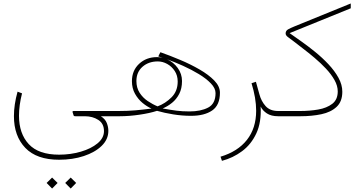

<svg xmlns="http://www.w3.org/2000/svg" viewBox="-20 -672 2077 1110"><path d="M321.8 251.5Q191.9 251.5 126.2 182.9Q60.5 114.3 60.5 -0.5Q60.5 -66.9 81.5 -142.1L107.4 -132.3Q89.8 -63 89.8 -2.9Q89.8 100.1 146.2 161.1Q202.6 222.2 321.8 222.2Q388.2 222.2 447.5 204.8Q506.8 187.5 543.9 156.7Q581.1 126 581.1 85.9Q581.1 42.5 548.3 21.2Q515.6 0 470.2 0H416Q413.1 0 409.7 -0.7Q406.2 -1.5 405.3 -5.4L399.4 -24.4Q397.9 -30.3 407.2 -30.3H644V0H563Q588.4 16.1 597.4 39.1Q606.4 62 606.4 84.5Q606.4 133.8 567.6 171.4Q528.8 209 464.4 230.2Q399.9 251.5 321.8 251.5ZM388.7 354.5 420.4 385.7 388.7 418 356.9 385.7ZM281.2 354.5 313 385.7 281.2 418 249.5 385.7Z M895 -345.7 907.2 -370.1Q961.4 -351.1 1021.2 -325.9Q1081.1 -300.8 1133.5 -270.5Q1186 -240.2 1218.8 -206.5Q1251.5 -172.9 1251.5 -136.2Q1251.5 -64 1206.5 -33.2Q1161.6 -2.4 1084.5 -2.4Q1033.2 -2.4 981.7 -10.7Q930.2 -19 887.7 -31.2Q846.2 -17.6 786.1 -8.8Q726.1 0 672.9 0H624.5V-30.3H666.5Q720.2 -30.3 763.7 -34.2Q807.1 -38.1 856 -44.4Q830.6 -55.2 804.4 -76.7Q778.3 -98.1 760.5 -129.9Q742.7 -161.6 742.7 -202.6Q742.7 -264.2 784.2 -303Q825.7 -341.8 887.7 -341.8Q904.3 -341.8 920.4 -337.9Q907.2 -342.3 895 -345.7ZM920.4 -44.9Q966.3 -36.6 1000.2 -32.2Q1034.2 -27.8 1075.7 -27.8Q1140.6 -27.8 1183.3 -50Q1226.1 -72.3 1226.1 -133.8Q1226.1 -161.6 1199.2 -189.7Q1172.4 -217.8 1129.6 -243.7Q1086.9 -269.5 1038.3 -291.5Q989.7 -313.5 945.8 -329.1Q983.4 -312.5 1007.8 -278.6Q1032.2 -244.6 1032.2 -203.6Q1032.2 -160.2 1016.1 -129.2Q1000 -98.1 974.6 -77.6Q949.2 -57.1 920.4 -44.9ZM768.6 -203.6Q768.6 -164.6 787.1 -135.7Q805.7 -106.9 834 -87.9Q862.3 -68.8 891.1 -57.1Q936 -73.7 971.7 -109.4Q1007.3 -145 1007.3 -200.7Q1007.3 -235.4 990.2 -261.5Q973.1 -287.6 946.8 -302.2Q920.4 -316.9 892.1 -316.9Q838.9 -316.9 803.7 -285.9Q768.6 -254.9 768.6 -203.6Z M1587.9 0Q1548.3 0 1523.4 -16.1Q1498.5 -32.2 1486.8 -56.2Q1491.7 35.2 1461.9 99.1Q1432.1 163.1 1379.4 202.1Q1326.7 241.2 1263.2 257.8L1254.9 233.9Q1354.5 204.1 1407.7 136.5Q1460.9 68.8 1460.9 -31.7Q1460.9 -104.5 1434.1 -190.9L1459.5 -199.2L1479.5 -127.4Q1490.2 -86.9 1515.6 -58.6Q1541 -30.3 1587.9 -30.3H1617.7V0Z M1654.3 -480.5Q1682.1 -460.9 1721.2 -433.3Q1760.3 -405.8 1801.5 -372.3Q1842.8 -338.9 1878.7 -300.8Q1914.6 -262.7 1936.8 -222.4Q1959 -182.1 1959 -141.6Q1959 -85 1926 -54.2Q1893.1 -23.4 1838.1 -11.7Q1783.2 0 1717.3 0H1598.1V-30.3H1716.8Q1770 -30.3 1819.6 -38.8Q1869.1 -47.4 1900.9 -71.8Q1932.6 -96.2 1932.6 -143.6Q1932.6 -175.8 1913.8 -209.2Q1895 -242.7 1864.7 -274.9Q1834.5 -307.1 1799.3 -336.9Q1764.2 -366.7 1731 -391.8Q1697.8 -417 1673.8 -436Q1661.6 -445.8 1646.5 -456.3Q1631.3 -466.8 1631.3 -478.5Q1631.3 -494.6 1646.2 -502.7Q1661.1 -510.7 1682.6 -519.5L2007.8 -651.9V-624Z"/></svg>

Font: Vazirmatn UI NL Thin
Style: Regular
Weight: 100
Designer: Saber Rastikerdar
Foundry: Saber Rastikerdar
Version: Version 33.003